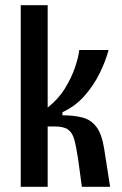

<svg xmlns="http://www.w3.org/2000/svg" viewBox="-20 -721 471 741"><path d="M60 0V-701H164V-306Q205 -338 230.5 -379.5Q256 -421 269.5 -461Q283 -501 286 -528H399Q388 -486 365 -439Q342 -392 306.5 -351.5Q271 -311 221 -288V-276Q265 -276 298 -267.5Q331 -259 352 -231.5Q373 -204 382 -147L405 0H296L281 -110Q274 -156 266.5 -183Q259 -210 242 -221.5Q225 -233 190 -233H164V0Z"/></svg>

Font: Bricolage Grotesque 10pt Condensed Medium
Style: Regular
Weight: 500
Width: 3
Designer: Mathieu Triay
Foundry: Atelier Triay
Version: Version 1.000; ttfautohint (v1.8.4.7-5d5b);gftools[0.9.32]